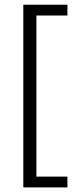

<svg xmlns="http://www.w3.org/2000/svg" viewBox="-20 -696 342 836"><path d="M273.5 120H81.5V-675.5H273.5V-628.5H138.5V73H273.5Z"/></svg>

Font: Anek Devanagari Light
Style: Regular
Weight: 300
Designer: Kailash Malviya (Devanagari) & Yesha Goshar (Latin)
Foundry: Ek Type
Version: Version 1.003